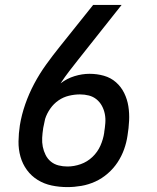

<svg xmlns="http://www.w3.org/2000/svg" viewBox="-20 -755 640 783"><path d="M255 8Q222 8 191 1.5Q160 -5 134 -21Q108 -37 90 -61.5Q72 -86 63.5 -116Q55 -146 55.5 -178.5Q56 -211 61 -244Q68 -287 83 -330Q98 -373 119.5 -413.5Q141 -454 168 -491.5Q195 -529 224 -565L360 -735H476L300 -513Q281 -489 262.5 -465Q244 -441 227 -415Q253 -435 284 -444.5Q315 -454 345 -454Q376 -454 404 -446Q432 -438 453 -419.5Q474 -401 486.5 -375.5Q499 -350 503.5 -321.5Q508 -293 506.5 -262.5Q505 -232 500 -202Q496 -174 486 -146Q476 -118 459.5 -93Q443 -68 419.5 -47.5Q396 -27 368.5 -14.5Q341 -2 312 3Q283 8 255 8ZM255 -76Q282 -76 309 -85.5Q336 -95 357 -115Q378 -135 389.5 -161Q401 -187 405 -214V-216Q408 -234 409.5 -253Q411 -272 407.5 -290Q404 -308 395.5 -323.5Q387 -339 373.5 -350Q360 -361 342.5 -365.5Q325 -370 306 -370Q284 -370 261 -364.5Q238 -359 218.5 -345.5Q199 -332 185 -312Q171 -292 164 -270Q162 -260 160 -251Q158 -242 156 -232V-231Q153 -212 152 -193Q151 -174 154.5 -156.5Q158 -139 166 -123Q174 -107 187.5 -96Q201 -85 218.5 -80.5Q236 -76 255 -76Z"/></svg>

Font: Iosevka Md Ex Obl
Style: Regular
Weight: 500
Width: 7
Italic angle: -9°
Monospace: yes
Designer: Belleve Invis
Foundry: Belleve Invis
Version: Version 32.5.0; ttfautohint (v1.8.4)